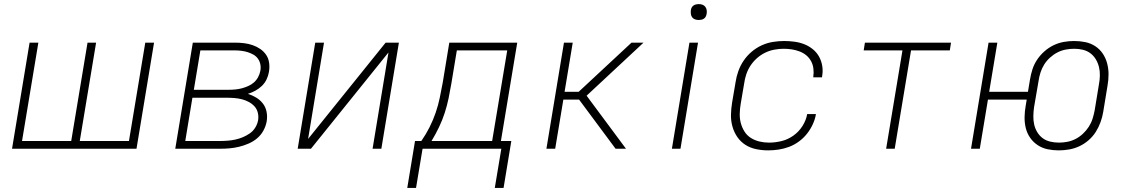

<svg xmlns="http://www.w3.org/2000/svg" viewBox="-20 -729 5540 941"><path d="M39 0 125 -520H168L88 -38H329L409 -520H451L371 -38H612L692 -520H735L649 0Z M839 0 925 -520H1131Q1153 -520 1175 -517.5Q1197 -515 1217.5 -508Q1238 -501 1255.5 -489Q1273 -477 1284.5 -460Q1296 -443 1299 -421Q1302 -399 1298 -376Q1295 -358 1286.5 -340Q1278 -322 1263.5 -308Q1249 -294 1231.5 -284.5Q1214 -275 1195 -269Q1217 -262 1236 -250.5Q1255 -239 1268.5 -221.5Q1282 -204 1286.5 -181Q1291 -158 1287 -134Q1283 -111 1271 -89Q1259 -67 1240 -51Q1221 -35 1197.5 -25Q1174 -15 1151 -9.5Q1128 -4 1105 -2Q1082 0 1059 0ZM930 -289H1101Q1117 -289 1133 -290.5Q1149 -292 1164.5 -296Q1180 -300 1196 -307Q1212 -314 1224.5 -325Q1237 -336 1245 -351Q1253 -366 1256 -382Q1259 -398 1256 -413.5Q1253 -429 1244 -441.5Q1235 -454 1221.5 -461.5Q1208 -469 1193.5 -473.5Q1179 -478 1163 -480Q1147 -482 1131 -482H962ZM888 -38H1058Q1077 -38 1096 -39.5Q1115 -41 1133.5 -45Q1152 -49 1170 -56.5Q1188 -64 1204.5 -75.5Q1221 -87 1231.5 -104.5Q1242 -122 1245 -140Q1248 -159 1243.5 -177Q1239 -195 1227 -208Q1215 -221 1199 -229.5Q1183 -238 1165.5 -242.5Q1148 -247 1129 -248.5Q1110 -250 1091 -250H923Z M1439 0 1525 -520H1568L1490 -48L1870 -520H1935L1849 0H1806L1884 -472L1504 0Z M2019 192H1976L2014 -38H2045Q2068 -71 2085.5 -106Q2103 -141 2115.5 -177.5Q2128 -214 2135.5 -251Q2143 -288 2150 -325L2182 -520H2515L2435 -38H2486L2448 192H2405L2437 0H2051ZM2392 -38 2466 -482H2219L2192 -319Q2186 -283 2178.5 -247Q2171 -211 2159.5 -175.5Q2148 -140 2131.5 -105.5Q2115 -71 2095 -38Z M2658 0 2744 -520H2787L2747 -279H2816L3075 -520H3134L2855 -260L3048 0H2997L2818 -241H2741L2701 0Z M3273 0 3359 -520H3401L3315 0ZM3405 -631Q3395 -631 3386.5 -634Q3378 -637 3372.5 -644Q3367 -651 3366 -660.5Q3365 -670 3366 -680Q3367 -686 3370 -692Q3373 -698 3379 -702Q3385 -706 3391.5 -707.5Q3398 -709 3404 -709Q3414 -709 3422.5 -706Q3431 -703 3436.5 -696Q3442 -689 3443.5 -679.5Q3445 -670 3443 -660Q3442 -654 3439 -648Q3436 -642 3430.5 -638Q3425 -634 3418 -632.5Q3411 -631 3405 -631Z M3745 8Q3715 8 3686 2Q3657 -4 3633.5 -19Q3610 -34 3594 -57Q3578 -80 3570 -108Q3562 -136 3562.5 -165.5Q3563 -195 3568 -226L3585 -326Q3589 -353 3598.5 -380Q3608 -407 3624.5 -431.5Q3641 -456 3664 -475.5Q3687 -495 3713.5 -507Q3740 -519 3768 -523.5Q3796 -528 3823 -528Q3849 -528 3874.5 -524.5Q3900 -521 3922.5 -512Q3945 -503 3964 -487.5Q3983 -472 3994.5 -451Q4006 -430 4010 -405Q4014 -380 4009 -354V-350H3966V-353Q3969 -373 3966.5 -393Q3964 -413 3955 -429.5Q3946 -446 3931.5 -458Q3917 -470 3898.5 -477Q3880 -484 3860.5 -487Q3841 -490 3820 -490Q3798 -490 3774.5 -485.5Q3751 -481 3729.5 -470.5Q3708 -460 3689.5 -443.5Q3671 -427 3658 -407Q3645 -387 3637.5 -364.5Q3630 -342 3627 -319L3610 -219Q3606 -195 3605.5 -171Q3605 -147 3611 -125Q3617 -103 3629 -84Q3641 -65 3660 -53Q3679 -41 3702 -35.5Q3725 -30 3749 -30Q3779 -30 3810 -37.5Q3841 -45 3868 -64Q3895 -83 3913 -111.5Q3931 -140 3936 -170H3979Q3975 -145 3963.5 -120Q3952 -95 3935 -73.5Q3918 -52 3895.5 -35.5Q3873 -19 3848 -9.5Q3823 0 3796.5 4Q3770 8 3745 8Z M4323 0 4403 -482H4213L4219 -520H4641L4635 -482H4445L4365 0Z M5169 8Q5141 8 5114.5 2.5Q5088 -3 5066 -17.5Q5044 -32 5029 -53.5Q5014 -75 5007.5 -101Q5001 -127 5001.5 -155Q5002 -183 5007 -211L5012 -241H4822L4782 0H4739L4825 -520H4868L4828 -279H5018L5028 -339Q5032 -364 5040 -389Q5048 -414 5063 -436.5Q5078 -459 5099 -477.5Q5120 -496 5144 -507.5Q5168 -519 5193.5 -523.5Q5219 -528 5244 -528Q5273 -528 5299.5 -522.5Q5326 -517 5348 -502.5Q5370 -488 5384.5 -466.5Q5399 -445 5406 -419Q5413 -393 5413 -365Q5413 -337 5408 -309L5387 -181Q5383 -156 5374 -131Q5365 -106 5351 -83.5Q5337 -61 5316 -42.5Q5295 -24 5270.5 -12.5Q5246 -1 5220 3.5Q5194 8 5169 8ZM5170 -30Q5190 -30 5211 -34Q5232 -38 5251.5 -48Q5271 -58 5287.5 -73.5Q5304 -89 5316 -107.5Q5328 -126 5334.5 -146.5Q5341 -167 5345 -188L5366 -316Q5370 -337 5370.5 -359Q5371 -381 5366 -401Q5361 -421 5350.5 -438.5Q5340 -456 5324 -468Q5308 -480 5287.5 -485Q5267 -490 5245 -490Q5224 -490 5203 -486Q5182 -482 5162.5 -472Q5143 -462 5126 -446.5Q5109 -431 5097.5 -412.5Q5086 -394 5079.5 -373.5Q5073 -353 5070 -332L5048 -204Q5045 -183 5044.5 -161Q5044 -139 5048.5 -119Q5053 -99 5063.5 -81.5Q5074 -64 5090 -52Q5106 -40 5127 -35Q5148 -30 5170 -30Z"/></svg>

Font: Iosevka Aile XLt Obl
Style: Regular
Weight: 200
Italic angle: -9°
Designer: Belleve Invis
Foundry: Belleve Invis
Version: Version 31.1.0; ttfautohint (v1.8.4)